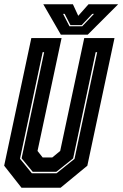

<svg xmlns="http://www.w3.org/2000/svg" viewBox="-22 -878 573 898"><path d="M78.5 0 -2.5 -103 124.5 -700H266L153.5 -172L177.5 -141.5H222.5L259.5 -172L372 -700H513.5L386.5 -103L261.5 0ZM127 -67.5H242.5L326.5 -135L432.5 -634H425.5L320 -137L241.5 -74.5H131L79 -137.5L184.5 -634H177.5L71.5 -135.5ZM262.5 -716 180.5 -858H319L344 -804L392 -858H530.5L388.5 -716ZM303 -755H362.5L417.5 -813H409.5L360 -760.5H307.5L280.5 -813H273Z"/></svg>

Font: Tourney Condensed ExtraBold
Style: Italic
Weight: 800
Width: 3
Italic angle: -12°
Designer: Tyler Finck
Foundry: Etcetera Type Co
Version: Version 1.010; ttfautohint (v1.8.3)